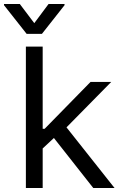

<svg xmlns="http://www.w3.org/2000/svg" viewBox="-62 -940 599 960"><path d="M67.4 -707H151.4V-295.9H161.1L390.6 -530.3H494.1L270.5 -303.2L510.7 0H404.3L207.5 -250L151.4 -197.8V0H67.4ZM109.4 -824.2 180.7 -919.9H260.7V-914.1L147.5 -770.5H71.3L-42 -914.1V-919.9H37.1Z"/></svg>

Font: Pretendard GOV
Style: Regular
Weight: 400
Designer: Base glyphs from Inter by Rasmus Andersson; Hangeul glyphs from Noto Sans CJK(Source Han Sans) by Jang Soo-young and Kan
Foundry: Kil Hyung-jin
Version: Version 1.309